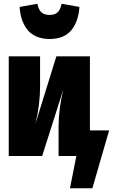

<svg xmlns="http://www.w3.org/2000/svg" viewBox="-20 -836 605 1029"><path d="M246.1 -627Q206.5 -627 176.3 -639.9Q146 -652.8 127.2 -676.3Q108.4 -699.7 97.9 -730.2Q87.4 -760.7 85 -798.8L180.2 -815.9Q186.5 -784.2 202.1 -770Q217.8 -755.9 246.1 -755.9Q273.4 -755.9 288.8 -770Q304.2 -784.2 310.1 -815.9L405.8 -798.8Q400.4 -719.7 361.6 -673.3Q322.8 -627 246.1 -627ZM461.9 -137.2H564.9L475.1 172.9H355L389.2 0H293.9V-155.8Q293.9 -253.4 319.8 -357.9L206.1 0H26.9V-534.2H194.8V-374Q194.8 -273.4 169.9 -172.9L282.2 -534.2H461.9Z"/></svg>

Font: Fira Sans Compressed Heavy
Style: Regular
Weight: 900
Width: 1
Designer: Carrois Corporate & Edenspiekermann AG
Foundry: Carrois Corporate GbR & Edenspiekermann AG
Version: Version 4.203;PS 004.203;hotconv 1.0.88;makeotf.lib2.5.64775